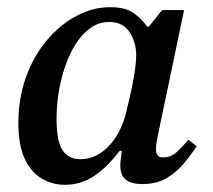

<svg xmlns="http://www.w3.org/2000/svg" viewBox="-20 -500 590 533"><path d="M160 13Q125 13 95.5 -4.5Q66 -22 48.5 -59.5Q31 -97 31 -159Q31 -227 52 -285.5Q73 -344 109.5 -387.5Q146 -431 191.5 -455.5Q237 -480 286 -480Q328 -480 350.5 -464Q373 -448 389 -426H393L430 -472H491L418 -123Q418 -123 415.5 -110Q413 -97 413 -86Q413 -76 417 -69.5Q421 -63 433 -63Q456 -63 474 -81Q492 -99 503 -112L526 -94Q509 -68 488.5 -44Q468 -20 440.5 -4.5Q413 11 375 11Q345 11 329.5 -1Q314 -13 314 -41Q314 -50 315.5 -60Q317 -70 318 -81H312Q277 -35 240.5 -11Q204 13 160 13ZM203 -58Q246 -58 280 -92.5Q314 -127 329 -183Q334 -203 341 -233.5Q348 -264 353 -295Q358 -326 358 -347Q358 -383 339.5 -411Q321 -439 283 -439Q250 -439 223 -416Q196 -393 177 -354.5Q158 -316 147.5 -268Q137 -220 137 -171Q137 -105 154.5 -81.5Q172 -58 203 -58Z"/></svg>

Font: STIX Two Text Medium
Style: Italic
Weight: 500
Italic angle: -12°
Designer: Ross Mills, John Hudson & Paul Hanslow, Tiro Typeworks Ltd; with prior portions MicroPress Inc. and Coen Hoffman, Elsevi
Foundry: Tiro Typeworks Ltd
Version: Version 2.13 b171